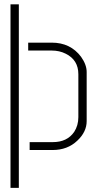

<svg xmlns="http://www.w3.org/2000/svg" viewBox="-20 -704 452 901"><path d="M29.3 177.7V-683.6H68.4V177.7ZM112.3 -466.8V-503.9H222.7Q310.5 -503.9 360.4 -437.5Q386.7 -400.4 386.7 -366.2V-135.7Q386.7 -85 342.8 -43.9Q296.9 0 226.6 0H119.1V-37.1H228.5Q294.9 -37.1 328.1 -85Q347.7 -115.2 347.7 -154.3V-355.5Q347.7 -422.9 288.1 -452.1Q258.8 -466.8 222.7 -466.8Z"/></svg>

Font: Post No Bills Jaffna Light
Style: Regular
Weight: 300
Designer: Kosala Senevirathne, Siva Puranthara, Lasantha Premarathna, Tharique Azeez
Foundry: Mooniak
Version: Version 1.220 ; ttfautohint (v1.6)